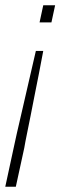

<svg xmlns="http://www.w3.org/2000/svg" viewBox="-58 -530 229 728"><path d="M-38 178 -6 30Q-1 6 6 -25Q13 -56 21.5 -92Q30 -128 39 -168Q48 -208 58 -250.5Q68 -293 78 -337H106Q98 -293 89.5 -250.5Q81 -208 73 -167.5Q65 -127 58 -91Q51 -55 44.5 -24Q38 7 34 31L2 178ZM92 -445 106 -510H151L137 -445Z"/></svg>

Font: Saira UltraCondensed Thin
Style: Italic
Weight: 250
Width: 1
Italic angle: -12°
Designer: Hector Gatti with collaboration of the Omnibus-Type team
Foundry: Omnibus-Type
Version: Version 1.101